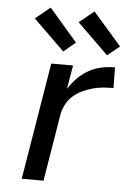

<svg xmlns="http://www.w3.org/2000/svg" viewBox="-54 -809 608 851"><g transform="rotate(5 250.0 -383.5)"><path d="M75 0 161 -520H258L240 -414Q257 -441 279 -463.5Q301 -486 328.5 -501Q356 -516 385.5 -522Q415 -528 444 -528L445 -436Q422 -436 398.5 -434Q375 -432 352 -425.5Q329 -419 306 -408Q283 -397 265 -380.5Q247 -364 236 -342Q225 -320 221 -297L172 0ZM404 -578 266 -713 332 -767 458 -622ZM209 -578 71 -713 137 -767 262 -622Z"/></g></svg>

Font: Iosevka Aile Medium Oblique
Style: Regular
Weight: 500
Italic angle: -9°
Designer: Belleve Invis
Foundry: Belleve Invis
Version: Version 31.1.0; ttfautohint (v1.8.4)